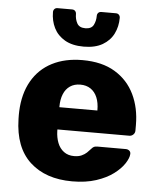

<svg xmlns="http://www.w3.org/2000/svg" viewBox="-54 -796 701 852"><g transform="rotate(5 297.0 -370.0)"><path d="M299 10Q180.7 10 110.9 -54.1Q41.1 -118.2 38.1 -244.4Q37.8 -251.2 37.8 -261.9Q37.8 -272.5 38.1 -278.8Q41.3 -358 73.6 -414.4Q105.9 -470.8 163.4 -500.4Q220.9 -530 298.4 -530Q385.9 -530 443.6 -494.9Q501.4 -459.9 530.4 -399.7Q559.4 -339.5 559.4 -263.3V-238.9Q559.4 -228.3 551.9 -221Q544.5 -213.8 533.9 -213.8H214.1Q214.1 -213.1 214.1 -211Q214.1 -208.9 214.1 -206.9Q214.9 -177.5 224.2 -153.9Q233.5 -130.2 252.2 -116.3Q271 -102.4 297.7 -102.4Q317.6 -102.4 331.1 -108.5Q344.6 -114.6 353.8 -123.2Q363 -131.9 368 -138Q377 -148.5 382.6 -151Q388.3 -153.5 399.9 -153.5H524Q533.6 -153.5 540.1 -147.7Q546.6 -141.9 545.6 -132.2Q544.6 -115.1 528.9 -90.9Q513.1 -66.6 482.6 -43.5Q452 -20.4 405.9 -5.2Q359.7 10 299 10ZM214.1 -312.9H383.4V-315Q383.4 -347.5 373.4 -371.3Q363.5 -395 344.4 -407.9Q325.2 -420.8 298.4 -420.8Q271.5 -420.8 252.6 -407.9Q233.6 -395 223.9 -371.3Q214.1 -347.5 214.1 -315ZM297.7 -590Q246.9 -590 213.8 -609.2Q180.8 -628.4 164.9 -660.4Q149 -692.4 149 -731Q149 -739 154 -744.5Q159 -750 168 -750H232.4Q241.4 -750 246.4 -744.5Q251.4 -739 251.4 -731Q251.4 -708.2 261.3 -690.1Q271.2 -671.9 297.9 -671.9Q325.2 -671.9 334.7 -690.1Q344.1 -708.2 344.1 -731.3Q344.1 -739 349.1 -744.5Q354.1 -750 363.1 -750H427.5Q436.5 -750 441.5 -744.5Q446.5 -739 446.5 -731Q446.5 -692.4 430.6 -660.4Q414.7 -628.4 381.7 -609.2Q348.6 -590 297.7 -590Z"/></g></svg>

Font: Rubik Light
Style: Regular
Weight: 300
Designer: Hubert and Fischer
Foundry: Hubert and Fischer
Version: Version 2.300;gftools[0.9.30]